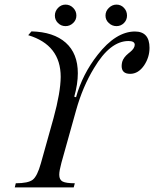

<svg xmlns="http://www.w3.org/2000/svg" viewBox="-20 -817 672 837"><path d="M547.4 -495.1Q510.3 -495.1 510.3 -529.3Q510.3 -537.1 512.7 -547.4Q518.1 -566.4 539.6 -584L547.4 -590.3Q566.9 -606 567.4 -621.6Q567.4 -638.2 540 -638.2Q460 -638.2 390.1 -520.5Q340.3 -439 311.5 -335.4L247.6 -106.9Q238.3 -72.3 238.3 -55.2Q238.3 -33.2 253.2 -25.6Q268.1 -18.1 306.2 -18.1L301.3 0H44.4L48.8 -18.1Q102.5 -18.1 122.6 -33.4Q142.6 -48.8 158.2 -105L213.4 -302.2Q244.1 -414.6 244.6 -481.9Q244.6 -621.1 103 -663.6L117.2 -680.2Q213.9 -677.7 266.6 -630.9Q319.3 -584 319.3 -497.6Q319.3 -450.7 303.7 -395.5L311.5 -393.1Q339.4 -493.7 405.8 -578.1Q484.9 -679.2 567.9 -679.7Q631.8 -679.7 631.8 -608.4Q631.8 -567.4 608.4 -532.2Q583 -495.1 547.4 -495.1ZM533.7 -749Q533.7 -730 520.3 -716.6Q506.8 -703.1 487.8 -703.1Q468.8 -703.1 454.3 -716.6Q439.9 -730 439.9 -749Q439.9 -768.6 454.6 -782.7Q469.2 -796.9 487.8 -796.9Q507.3 -796.9 520.5 -782.7Q533.7 -768.6 533.7 -749ZM313 -749Q313 -730 298.8 -716.6Q284.7 -703.1 265.6 -703.1Q246.6 -703.1 232.9 -716.6Q219.2 -730 219.2 -749Q219.2 -768.1 232.9 -782.5Q246.6 -796.9 265.6 -796.9Q285.2 -796.9 299.1 -782.7Q313 -768.6 313 -749Z"/></svg>

Font: Accordance
Style: Italic
Weight: 400
Italic angle: -11°
Version: Version 1.2 (build January 31, 2020) Miklal Software Solutio